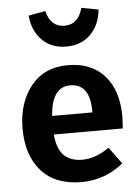

<svg xmlns="http://www.w3.org/2000/svg" viewBox="-57 -857 665 917"><g transform="rotate(-5 276.0 -398.5)"><path d="M114 -798 195 -813Q214 -735 281 -735Q347 -735 368 -813L449 -798Q443 -726 398 -680.5Q353 -635 281 -635Q209 -635 164.5 -680.5Q120 -726 114 -798ZM518 -277Q518 -267 515 -222H184Q191 -150 223 -120Q255 -90 310 -90Q373 -90 439 -136L498 -56Q409 16 297 16Q172 16 105 -59Q38 -134 38 -262Q38 -386 102 -466Q166 -546 279 -546Q392 -546 455 -475Q518 -404 518 -277ZM377 -311V-317Q377 -449 282 -449Q194 -449 184 -311Z"/></g></svg>

Font: Fira Sans SemiBold
Style: Regular
Weight: 600
Designer: bBox Type GmbH & Carrois Corporate GbR & Edenspiekermann AG
Foundry: bBox Type GmbH & Carrois Corporate GbR & Edenspiekermann AG
Version: Version 4.301;PS 004.301;hotconv 1.0.88;makeotf.lib2.5.64775